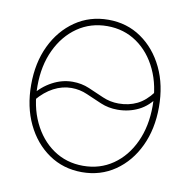

<svg xmlns="http://www.w3.org/2000/svg" viewBox="-66 -595 662 669"><g transform="rotate(10 265.0 -260.5)"><path d="M265.6 8.8Q199.7 8.8 148.4 -26.4Q97.2 -61.5 68.1 -122.3Q39.1 -183.1 39.1 -260.7Q39.1 -338.9 68.1 -399.4Q97.2 -460 148.4 -495.1Q199.7 -530.3 265.6 -530.3Q331.5 -530.3 382.3 -495.1Q433.1 -460 462.2 -399.4Q491.2 -338.9 491.2 -260.7Q491.2 -183.1 462.4 -122.3Q433.6 -61.5 382.6 -26.4Q331.5 8.8 265.6 8.8ZM265.6 -13.7Q325.2 -13.7 371.1 -45.4Q417 -77.1 442.9 -133.1Q468.8 -189 468.8 -260.7Q468.8 -332.5 442.6 -388.4Q416.5 -444.3 370.6 -476.1Q324.7 -507.8 265.6 -507.8Q206.5 -507.8 160.4 -476.1Q114.3 -444.3 87.9 -388.4Q61.5 -332.5 61.5 -260.7Q61.5 -189 87.9 -133.1Q114.3 -77.1 160.4 -45.4Q206.5 -13.7 265.6 -13.7ZM60.5 -210.9 47.9 -225.6Q73.7 -258.8 108.4 -277.3Q143.1 -295.9 180.2 -295.9Q211.9 -295.9 239.3 -284.2Q266.6 -272.5 293.5 -260.7Q320.3 -249 350.1 -249Q386.2 -249 415.3 -263.2Q444.3 -277.3 469.2 -310.5L482.9 -297.9Q458.5 -260.7 424.3 -243.9Q390.1 -227.1 350.1 -227.1Q317.9 -227.1 290.3 -238.8Q262.7 -250.5 236.1 -262.2Q209.5 -273.9 180.2 -273.9Q147.5 -273.9 116.9 -257.8Q86.4 -241.7 60.5 -210.9Z"/></g></svg>

Font: Inter 28pt Thin
Style: Regular
Weight: 250
Designer: Rasmus Andersson
Foundry: rsms
Version: Version 4.001;git-66647c0bb